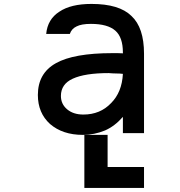

<svg xmlns="http://www.w3.org/2000/svg" viewBox="-20 -680 905 968"><path d="M599.6 -307.6Q594.7 -214.8 540 -160.2Q485.4 -102.5 400.4 -102.5Q349.6 -102.5 318.4 -128.9Q287.1 -155.3 287.1 -196.3Q287.1 -255.9 346.7 -283.2Q408.2 -311.5 528.3 -311.5Q530.3 -311.5 535.2 -311Q540 -310.5 548.8 -310.1Q557.6 -309.6 565.4 -309.6Q571.3 -309.6 583 -309.1Q594.7 -308.6 599.6 -307.6ZM599.6 -90.8V-8.8H706.1V-409.2Q706.1 -541 642.6 -599.6Q581.1 -660.2 441.4 -660.2Q336.9 -660.2 279.3 -621.1Q219.7 -583 212.9 -508.8H332Q340.8 -535.2 366.2 -546.9Q390.6 -559.6 438.5 -559.6Q522.5 -559.6 561.5 -525.4Q599.6 -492.2 599.6 -415V-411.1Q585 -411.1 573.2 -412.1H546.9Q351.6 -412.1 261.7 -361.3Q170.9 -310.5 170.9 -201.2Q170.9 -110.4 232.4 -54.7Q295.9 0 397.5 0Q456.1 0 509.8 -22.5Q558.6 -43.9 599.6 -90.8ZM522.5 162.1V0H405.3V267.6H706.1V162.1Z"/></svg>

Font: OCR-B
Style: Regular
Weight: 400
Version: 1.1